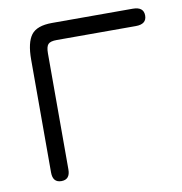

<svg xmlns="http://www.w3.org/2000/svg" viewBox="-73 -690 728 766"><g transform="rotate(-10 290.5 -307.0)"><path d="M194.3 -550.8Q168 -550.8 159.2 -541Q150.4 -531.2 150.4 -504.9V-34.2Q150.4 6.8 115.2 6.8Q80.1 6.8 80.1 -34.2V-491.2Q80.1 -560.5 103 -590.8Q126 -621.1 187.5 -621.1H514.6Q558.6 -621.1 558.6 -585.9Q558.6 -550.8 514.6 -550.8Z"/></g></svg>

Font: Jura
Style: DemiBold
Weight: 600
Version: Version 2.5